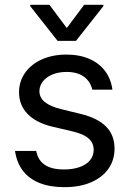

<svg xmlns="http://www.w3.org/2000/svg" viewBox="-20 -763 536 794"><path d="M254.8 -465.5Q222.7 -465.5 197.3 -455.1Q172 -444.8 157.5 -426.5Q143 -408.1 143 -386Q143 -359.5 165.1 -341.2Q187.2 -322.9 233.4 -311.5L312.8 -292.1Q384 -274.9 418.9 -239.3Q453.7 -203.7 453.7 -148.5Q453.7 -102.2 429.2 -66.3Q404.7 -30.4 357.9 -9.7Q311.1 11 245.9 11Q186.8 11 143.5 -6.2Q100.1 -23.5 74.6 -57Q49 -90.5 42.1 -138.8H129.8Q137.1 -100.1 165.6 -81.1Q194.1 -62.2 244.5 -62.2Q281.8 -62.2 309.7 -72.2Q337.7 -82.2 352.6 -100.7Q367.4 -119.1 367.4 -143.6Q367.4 -172 346.2 -190.6Q324.9 -209.3 280.4 -219.6L200.3 -238.3Q131.2 -254.1 95 -290.9Q58.7 -327.7 58.7 -381.2Q58.7 -426.1 83.6 -461.7Q108.4 -497.2 153 -517.3Q197.5 -537.3 254.8 -537.3Q308.7 -537.3 349.8 -519.3Q390.9 -501.4 415.1 -468.6Q439.2 -435.8 444.8 -392.3H361.9Q353.2 -426.8 326.7 -446.1Q300.1 -465.5 254.8 -465.5ZM256.2 -647.1 328 -743.1H407.5V-737.6L294.2 -593.9H218.2L105 -737.6V-743.1H184.4Z"/></svg>

Font: Pretendard Variable
Style: Regular
Weight: 400
Designer: Base glyphs from Inter by Rasmus Andersson; Hangul glyphs from Noto Sans CJK(Source Han Sans) by Jang Soo-young and Kang
Foundry: Kil Hyung-jin
Version: Version 1.100;FEAKit 1.0